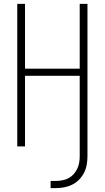

<svg xmlns="http://www.w3.org/2000/svg" viewBox="-20 -755 540 990"><path d="M241 215V178H266Q283 178 300 175Q317 172 332 164.5Q347 157 358.5 144.5Q370 132 377.5 117Q385 102 388 85Q391 68 391 51V-364H109V0H69V-735H109V-401H391V-735H431V51Q431 73 427 95Q423 117 413 136.5Q403 156 387 172Q371 188 351.5 197.5Q332 207 310 211Q288 215 266 215Z"/></svg>

Font: Iosevka SS18 Extralight
Style: Regular
Weight: 200
Monospace: yes
Designer: Belleve Invis
Foundry: Belleve Invis
Version: Version 25.1.1; ttfautohint (v1.8.4)